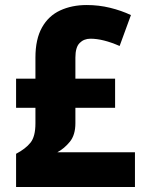

<svg xmlns="http://www.w3.org/2000/svg" viewBox="-20 -744 581 764"><path d="M325 -724Q373 -724 418 -713Q463 -702 501 -684L456 -561Q390 -590 340 -590Q314 -590 297 -573Q280 -556 280 -515V-431H438V-315H280V-254Q280 -207 258 -180Q236 -153 208 -138H517V0H44V-132Q82 -152 101.5 -176.5Q121 -201 121 -253V-315H44V-431H121V-515Q121 -588 147 -634.5Q173 -681 219.5 -702.5Q266 -724 325 -724Z"/></svg>

Font: Noto Sans Gurmukhi SemiCondensed ExtraBold
Style: Regular
Weight: 800
Width: 4
Designer: Jelle Bosma - Monotype Design Team
Foundry: Monotype Imaging Inc.
Version: Version 2.004; ttfautohint (v1.8.4.7-5d5b)